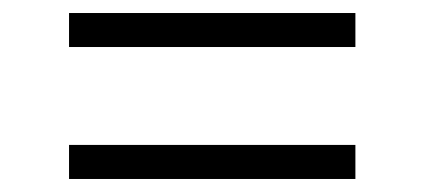

<svg xmlns="http://www.w3.org/2000/svg" viewBox="-20 -468 640 292"><path d="M520.5 -396.5H85V-448.2H520.5ZM520.5 -195.8H85V-247.6H520.5Z"/></svg>

Font: Roboto Mono Light
Style: Regular
Weight: 300
Designer: Google
Version: Version 2.000985; 2015; ttfautohint (v1.3)